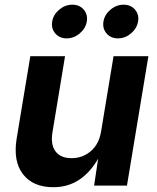

<svg xmlns="http://www.w3.org/2000/svg" viewBox="-20 -783 663 810"><path d="M204.6 6.8Q119.6 6.8 77.1 -47.9Q34.7 -102.5 50.3 -198.7L107.9 -545.9H254.4L201.2 -224.1Q192.9 -173.3 214.1 -144.5Q235.4 -115.7 282.2 -115.7Q328.1 -115.7 363 -145.3Q397.9 -174.8 406.7 -230L459 -545.9H606L515.6 0H377L394 -113.3Q360.8 -55.7 313.7 -24.4Q266.6 6.8 204.6 6.8ZM261.2 -621.1Q231 -621.1 213.1 -642.1Q195.3 -663.1 200.2 -692.4Q205.1 -721.7 230 -742.4Q254.9 -763.2 285.2 -763.2Q315.4 -763.2 333.3 -742.4Q351.1 -721.7 346.2 -692.4Q341.3 -663.1 316.4 -642.1Q291.5 -621.1 261.2 -621.1ZM477.5 -621.1Q447.3 -621.1 429.4 -642.1Q411.6 -663.1 416.5 -692.4Q421.4 -721.7 446.3 -742.4Q471.2 -763.2 501.5 -763.2Q531.7 -763.2 549.6 -742.4Q567.4 -721.7 562.5 -692.4Q557.6 -663.1 532.7 -642.1Q507.8 -621.1 477.5 -621.1Z"/></svg>

Font: Inter
Style: Bold Italic
Weight: 700
Italic angle: -9.39999°
Designer: Rasmus Andersson
Foundry: rsms
Version: Version 4.001;git-9221beed3